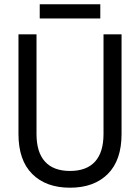

<svg xmlns="http://www.w3.org/2000/svg" viewBox="-20 -860 652 894"><path d="M150 -700V-236Q150 -151 189.5 -107.5Q229 -64 306 -64Q383 -64 422.5 -107.5Q462 -151 462 -236V-700H546V-236Q546 -114 482 -50Q418 14 306 14Q194 14 130 -50Q66 -114 66 -236V-700ZM447 -774H165V-840H447Z"/></svg>

Font: Space Mono
Style: Regular
Weight: 400
Monospace: yes
Designer: Colophon Foundry / Benjamin Critton
Foundry: Colophon Foundry
Version: Version 1.000;PS 1.003;hotconv 1.0.81;makeotf.lib2.5.63406